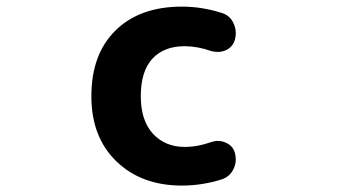

<svg xmlns="http://www.w3.org/2000/svg" viewBox="-20 -580 1040 592"><path d="M541 -7.8Q416 -7.8 338.9 -82.5Q261.7 -157.2 261.7 -283.2Q261.7 -413.1 336.4 -486.3Q411.1 -559.6 541 -559.6Q602.5 -559.6 664.1 -540Q689.5 -532.2 700.2 -507.8Q707 -493.2 707 -477.5Q707 -467.8 704.1 -457Q697.3 -434.6 675.8 -424.8Q663.1 -419.9 651.4 -419.9Q640.6 -419.9 629.9 -422.9Q588.9 -437.5 548.8 -437.5Q485.4 -437.5 449.2 -398.4Q414.1 -359.4 414.1 -283.2Q414.1 -209 451.2 -168Q489.3 -127 548.8 -127Q589.8 -127 629.9 -141.6Q641.6 -145.5 651.4 -145.5Q664.1 -145.5 674.8 -140.6Q697.3 -131.8 704.1 -109.4Q707 -98.6 707 -87.9Q707 -73.2 700.2 -59.6Q689.5 -36.1 665 -27.3Q603.5 -7.8 541 -7.8Z"/></svg>

Font: Rounded-X Mgen+ 2m bold
Style: Bold
Weight: 700
Designer: [Source Han Sans]
Ryoko NISHIZUKA  (kana & ideographs); Paul D. Hunt (Latin, Greek & Cyrillic); Wenlong ZHANG  (bopomofo
Version: Version 1.059.20150602